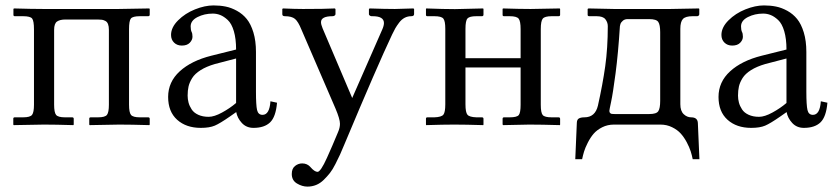

<svg xmlns="http://www.w3.org/2000/svg" viewBox="-20 -462 3097 712"><path d="M106 -352.5Q106 -384.8 99.1 -393.3Q92.3 -401.9 65.4 -401.9H35.2Q29.8 -401.9 29.8 -406.7V-428.7L31.7 -430.7Q99.1 -428.7 142.1 -428.7H418.9Q418.9 -428.7 533.7 -430.7L535.2 -428.7V-407.7Q535.2 -401.9 529.3 -401.9H499Q472.2 -401.9 465.3 -393.3Q458.5 -384.8 458.5 -353.5V-73.7Q458.5 -44.9 465.8 -35.9Q473.1 -26.9 499 -26.9H529.3Q535.2 -26.9 535.2 -21.5V0L533.7 2Q465.8 0 422.4 0L312.5 2L311 0V-22Q311 -26.9 316.4 -26.9H343.3Q369.6 -26.9 376.7 -36.1Q383.8 -45.4 383.8 -73.7V-351.1Q383.8 -364.3 380.6 -372.6Q377.4 -380.9 370.8 -384.3Q364.3 -387.7 358.4 -388.7Q352.5 -389.6 343.3 -389.6H221.7Q202.6 -389.6 191.7 -382.3Q180.7 -375 180.7 -351.1V-73.7Q180.7 -44.9 188 -35.9Q195.3 -26.9 221.2 -26.9H247.6Q253.4 -26.9 253.4 -21.5V0L252 2Q185.5 0 143.1 0L30.8 2L29.3 0V-22Q29.3 -26.9 34.7 -26.9H65.4Q91.8 -26.9 98.9 -36.1Q106 -45.4 106 -73.7Z M855.5 -245.1 776.9 -224.6Q745.1 -215.3 723.9 -201.9Q702.6 -188.5 692.6 -172.4Q682.6 -156.2 679.2 -141.4Q675.8 -126.5 675.8 -107.4Q675.8 -94.2 679.2 -81.5Q682.6 -68.8 690.7 -56.4Q698.7 -43.9 715.1 -36.4Q731.4 -28.8 753.9 -28.8Q774.4 -28.8 803.5 -44.7Q832.5 -60.5 855.5 -80.1ZM919.9 12.2Q893.6 12.2 876.7 -6.1Q859.9 -24.4 856 -46.4L833 -30.3Q795.9 -4.4 776.4 3.9Q756.8 12.2 724.6 12.2Q670.4 12.2 637 -17.8Q603.5 -47.9 603.5 -102.5Q603.5 -158.2 646.5 -197.5Q689.5 -236.8 763.7 -255.4L855.5 -278.3Q855.5 -318.4 847.2 -346.4Q838.9 -374.5 824.7 -387.7Q810.5 -400.9 797.1 -406.2Q783.7 -411.6 769 -411.6Q737.8 -411.6 712.4 -398.7Q687 -385.7 687 -364.3Q687 -351.6 690.4 -343.8Q693.8 -337.9 693.8 -325.7Q693.8 -314 683.8 -303.5Q673.8 -293 654.3 -293Q636.7 -293 625.5 -304Q614.3 -314.9 614.3 -332.5Q614.3 -360.4 640.4 -386.5Q666.5 -412.6 703.1 -427.2Q739.7 -441.9 772 -441.9Q795.9 -441.9 816.7 -437.7Q837.4 -433.6 858.6 -421.9Q879.9 -410.2 895 -391.6Q910.2 -373 919.7 -341.8Q929.2 -310.5 929.2 -269.5V-122.6Q929.2 -71.8 933.3 -54Q937.5 -36.1 953.6 -36.1Q979.5 -36.1 982.9 -86.4L1007.3 -81.1Q1002.9 -28.8 981.7 -8.3Q960.4 12.2 919.9 12.2Z M1224.1 -409.7Q1224.1 -406.2 1220.7 -404.1Q1217.3 -401.9 1213.4 -401.9Q1170.4 -401.9 1170.4 -379.9Q1170.4 -371.1 1176.3 -356.9L1286.1 -98.6L1397.5 -352.5Q1403.8 -366.7 1403.8 -376.5Q1403.8 -401.9 1362.3 -401.9H1357.9Q1354.5 -401.9 1351.3 -404.3Q1348.1 -406.7 1348.1 -409.2V-427.7L1350.1 -430.7Q1409.2 -428.7 1444.3 -428.7L1513.2 -430.7L1515.6 -428.7V-409.7Q1515.6 -401.9 1504.9 -401.9Q1491.7 -401.9 1480.5 -396Q1469.2 -390.1 1460.2 -378.2Q1451.2 -366.2 1446 -357.2Q1440.9 -348.1 1434.1 -334Q1378.9 -217.3 1256.8 74.2Q1247.1 97.7 1241 111.1Q1234.9 124.5 1224.1 145.8Q1213.4 167 1203.6 179.4Q1193.8 191.9 1180.7 204.8Q1167.5 217.8 1152.3 223.9Q1137.2 230 1120.1 230Q1100.6 230 1081.3 218.5Q1062 207 1062 183.1Q1062 163.1 1074 153.6Q1085.9 144 1100.6 144Q1119.6 144 1131.3 157.7Q1146.5 175.3 1157.7 175.3Q1163.1 175.3 1171.9 162.4Q1180.7 149.4 1192.6 123Q1204.6 96.7 1212.4 78.1Q1220.2 59.6 1233.4 28.3Q1240.7 11.7 1240.7 -2.9Q1240.7 -20.5 1224.1 -59.6L1097.7 -352.5Q1085.9 -381.8 1074 -391.8Q1062 -401.9 1036.6 -401.9Q1026.9 -401.9 1026.9 -409.2V-428.7L1029.3 -430.7Q1074.7 -428.7 1103.5 -428.7Q1185.5 -428.7 1222.2 -430.7L1224.1 -427.7Z M1631.3 -355Q1631.3 -384.3 1624 -393.1Q1616.7 -401.9 1590.8 -401.9H1564.9Q1559.6 -401.9 1559.6 -406.7V-428.7L1560.5 -430.7Q1625.5 -428.2 1667 -428.2L1771.5 -430.7L1772.9 -428.7V-407.7Q1772.9 -401.9 1767.1 -401.9H1746.6Q1721.2 -401.9 1713.6 -393.6Q1706.1 -385.3 1706.1 -355V-246.1H1910.6V-354Q1910.6 -383.8 1903.3 -392.8Q1896 -401.9 1870.1 -401.9H1849.1Q1843.8 -401.9 1843.8 -406.7V-428.7L1845.2 -430.7Q1907.7 -428.7 1947.8 -428.7L2055.7 -430.7L2057.1 -428.7V-407.2Q2057.1 -401.9 2051.3 -401.9H2025.9Q2000.5 -401.9 1992.9 -393.1Q1985.4 -384.3 1985.4 -354V-73.7Q1985.4 -43.5 1992.7 -35.2Q2000 -26.9 2025.9 -26.9H2051.3Q2057.1 -26.9 2057.1 -21V0L2056.2 2Q1986.8 0 1942.9 0L1846.2 2L1843.8 0V-21.5Q1843.8 -26.9 1849.1 -26.9H1870.1Q1897 -26.9 1903.8 -35.4Q1910.6 -43.9 1910.6 -73.7V-211.9H1706.1V-75.2Q1706.1 -45.4 1713.4 -36.6Q1720.7 -27.8 1746.6 -26.9H1767.1Q1772.9 -26.9 1772.9 -21.5V0L1772 2Q1706.1 0 1664.1 0Q1623.5 0 1560.5 2L1559.6 0V-22Q1559.6 -26.9 1564.9 -26.9H1590.8Q1617.2 -27.8 1624.3 -36.9Q1631.3 -45.9 1631.3 -75.2Z M2239.7 -50.8Q2239.7 -45.4 2242.7 -42.7Q2245.6 -40 2249 -39.6Q2252.4 -39.1 2258.8 -39.1H2388.2Q2414.1 -39.1 2421.1 -49.6Q2428.2 -60.1 2428.2 -87.9V-342.3Q2428.2 -370.1 2421.1 -380.6Q2414.1 -391.1 2387.7 -391.1H2307.1Q2296.4 -391.1 2289.6 -385Q2282.7 -378.9 2281 -373.8Q2279.3 -368.7 2278.8 -364.7Q2272.5 -264.2 2262.7 -189.9Q2252.9 -115.7 2246.3 -85Q2239.7 -54.2 2239.7 -50.8ZM2256.8 0Q2232.9 0 2213.1 10Q2193.4 20 2181.4 33.9Q2169.4 47.9 2159.7 67.1Q2149.9 86.4 2145.8 100.3Q2141.6 114.3 2138.7 128.4H2113.3L2119.1 -6.8Q2119.6 -19 2127 -22.9Q2134.3 -26.9 2147 -26.9Q2187 -26.9 2197.3 -70.3Q2214.8 -148.4 2224.4 -216.3Q2233.9 -284.2 2233.9 -365.2Q2233.9 -378.9 2225.1 -390.4Q2216.3 -401.9 2192.4 -401.9H2165.5Q2159.2 -401.9 2159.2 -406.7V-428.7L2162.1 -430.7Q2240.2 -428.7 2256.8 -428.7H2465.8L2571.8 -430.7L2573.2 -428.7V-409.2Q2573.2 -406.2 2570.8 -404.1Q2568.4 -401.9 2565.4 -401.9H2548.8Q2522 -401.9 2512.5 -391.6Q2502.9 -381.3 2502.9 -355V-75.7Q2502.9 -50.3 2515.4 -38.6Q2527.8 -26.9 2543 -26.9Q2566.9 -26.9 2567.9 -5.9L2573.7 128.4H2548.8Q2545.9 113.8 2541.3 99.1Q2536.6 84.5 2526.9 65.9Q2517.1 47.4 2504.6 33.4Q2492.2 19.5 2472.4 9.8Q2452.6 0 2429.2 0Z M2896.5 -245.1 2817.9 -224.6Q2786.1 -215.3 2764.9 -201.9Q2743.7 -188.5 2733.6 -172.4Q2723.6 -156.2 2720.2 -141.4Q2716.8 -126.5 2716.8 -107.4Q2716.8 -94.2 2720.2 -81.5Q2723.6 -68.8 2731.7 -56.4Q2739.7 -43.9 2756.1 -36.4Q2772.5 -28.8 2794.9 -28.8Q2815.4 -28.8 2844.5 -44.7Q2873.5 -60.5 2896.5 -80.1ZM2960.9 12.2Q2934.6 12.2 2917.7 -6.1Q2900.9 -24.4 2897 -46.4L2874 -30.3Q2836.9 -4.4 2817.4 3.9Q2797.9 12.2 2765.6 12.2Q2711.4 12.2 2678 -17.8Q2644.5 -47.9 2644.5 -102.5Q2644.5 -158.2 2687.5 -197.5Q2730.5 -236.8 2804.7 -255.4L2896.5 -278.3Q2896.5 -318.4 2888.2 -346.4Q2879.9 -374.5 2865.7 -387.7Q2851.6 -400.9 2838.1 -406.2Q2824.7 -411.6 2810.1 -411.6Q2778.8 -411.6 2753.4 -398.7Q2728 -385.7 2728 -364.3Q2728 -351.6 2731.4 -343.8Q2734.9 -337.9 2734.9 -325.7Q2734.9 -314 2724.9 -303.5Q2714.8 -293 2695.3 -293Q2677.7 -293 2666.5 -304Q2655.3 -314.9 2655.3 -332.5Q2655.3 -360.4 2681.4 -386.5Q2707.5 -412.6 2744.1 -427.2Q2780.8 -441.9 2813 -441.9Q2836.9 -441.9 2857.7 -437.7Q2878.4 -433.6 2899.7 -421.9Q2920.9 -410.2 2936 -391.6Q2951.2 -373 2960.7 -341.8Q2970.2 -310.5 2970.2 -269.5V-122.6Q2970.2 -71.8 2974.4 -54Q2978.5 -36.1 2994.6 -36.1Q3020.5 -36.1 3023.9 -86.4L3048.3 -81.1Q3043.9 -28.8 3022.7 -8.3Q3001.5 12.2 2960.9 12.2Z"/></svg>

Font: Libertinage
Style: l
Weight: 400
Designer: OSP
Foundry: OSP
Version: Version 1.0; 2008; OFL relea